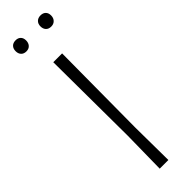

<svg xmlns="http://www.w3.org/2000/svg" viewBox="-280 -817 815 815"><g transform="rotate(-45 127.5 -409.0)"><path d="M151 -197 153 0H101L104 -194L101 -639H154ZM85 -786Q85 -771 76.5 -761.5Q68 -752 53 -752Q38 -752 29.5 -761Q21 -770 21 -785Q21 -800 29.5 -809Q38 -818 54 -818Q68 -818 76.5 -809.5Q85 -801 85 -786ZM235 -786Q235 -771 226 -761.5Q217 -752 202 -752Q187 -752 178.5 -761Q170 -770 170 -785Q170 -800 179 -809Q188 -818 203 -818Q218 -818 226.5 -809.5Q235 -801 235 -786Z"/></g></svg>

Font: Luna Sans Light
Style: Regular
Weight: 300
Designer: Juan Pablo del Peral
Foundry: Huerta Tipografica
Version: Version 2.001; ttfautohint (v1.5)